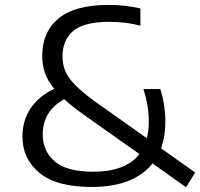

<svg xmlns="http://www.w3.org/2000/svg" viewBox="-20 -770 834 800"><path d="M361.5 9Q215 9 144.2 -49.8Q73.5 -108.5 73.5 -201Q73.5 -269 108.5 -320Q143.5 -371 206 -400Q178 -434 167 -467Q156 -500 156 -537Q156 -637 224 -693.2Q292 -749.5 432 -749.5Q470.5 -749.5 503.8 -745.5Q537 -741.5 565 -734.5V-663Q505 -679 435.5 -679Q330 -679 285.2 -641.2Q240.5 -603.5 240.5 -535.5Q240.5 -503 251.2 -475.8Q262 -448.5 290.2 -419Q318.5 -389.5 371 -350.5L592 -194Q600 -225 600 -263.5Q600 -329.5 577.5 -399H648Q658.5 -366 663.8 -331.2Q669 -296.5 669 -263.5Q669 -201.5 651 -152L793.5 -51L755 10L615.5 -89Q537.5 9 361.5 9ZM158 -209.5Q158 -141 207.8 -97.8Q257.5 -54.5 369 -54.5Q434.5 -54.5 483 -72.5Q531.5 -90.5 561 -128L332.5 -289.5Q281.5 -325.5 247.5 -356.5Q158 -307 158 -209.5Z"/></svg>

Font: Encode Sans SemiExpanded SemiExpanded
Style: Regular
Weight: 400
Width: 6
Designer: Multiple Designers
Foundry: Impallari Type
Version: Version 3.000; ttfautohint (v1.8.3) -l 8 -r 50 -G 200 -x 14 